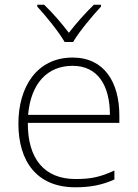

<svg xmlns="http://www.w3.org/2000/svg" viewBox="-20 -784 585 814"><path d="M254 -606H290C314 -648 371 -716 408 -756V-764H378C342 -729 301 -683 272 -645C243 -683 204 -729 167 -764H138V-756C175 -716 230 -648 254 -606ZM288 -540C136 -540 58 -415 58 -260C58 -100 136 10 299 10C365 10 413 0 465 -23V-61C404 -33 365 -25 300 -25C169 -25 97 -110 98 -263H486V-294C486 -434 423 -540 288 -540ZM288 -505C395 -505 446 -421 446 -297H99C111 -432 182 -505 288 -505Z"/></svg>

Font: Noto Sans Thai Looped ExtraLight
Style: Regular
Weight: 200
Designer: Sasikarn Vongin, Ben Mitchell
Foundry: The Fontpad Ltd
Version: Version 1.001